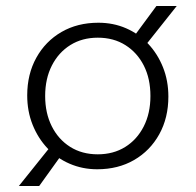

<svg xmlns="http://www.w3.org/2000/svg" viewBox="-20 -551 654 642"><path d="M543 -228Q543 -157 512.5 -102Q482 -47 428.5 -16Q375 15 305 15Q256 15 213 -3.5Q170 -22 138.5 -55.5Q107 -89 89 -134Q71 -179 71 -232Q71 -303 101.5 -358Q132 -413 185.5 -444Q239 -475 309 -475Q359 -475 401.5 -456.5Q444 -438 475.5 -404.5Q507 -371 525 -326Q543 -281 543 -228ZM131 -230Q131 -173 153 -129Q175 -85 214.5 -60Q254 -35 307 -35Q359 -35 398.5 -59.5Q438 -84 460.5 -128Q483 -172 483 -230Q483 -288 461 -331.5Q439 -375 399.5 -400Q360 -425 307 -425Q255 -425 215.5 -400.5Q176 -376 153.5 -332Q131 -288 131 -230ZM411 -409H413L503 -531H571L455 -385H453L445 -375L406 -402ZM157 -71 195 -42 188 -32H185L111 71H43L144 -55H145Z"/></svg>

Font: Intel One Mono Light
Style: Regular
Weight: 300
Monospace: yes
Designer: Fred Shallcrass
Foundry: Frere-Jones Type LLC
Version: Version 1.004